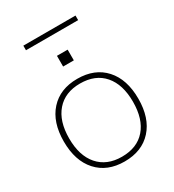

<svg xmlns="http://www.w3.org/2000/svg" viewBox="-202 -961 987 1087"><g transform="rotate(-30 291.5 -417.5)"><path d="M291 10Q178 10 113 -62Q48 -134 48 -260Q48 -386 113 -458Q178 -530 291 -530Q405 -530 470 -458Q535 -386 535 -260Q535 -134 470 -62Q405 10 291 10ZM291 -21Q391 -21 445.5 -84Q500 -147 500 -260Q500 -373 445.5 -436Q391 -499 291 -499Q193 -499 138 -436Q83 -373 83 -260Q83 -147 138 -84Q193 -21 291 -21ZM257 -630V-700H327V-630ZM121 -815V-845H462V-815Z"/></g></svg>

Font: M PLUS 1 ExtraLight
Style: Regular
Weight: 250
Version: Version 1.001